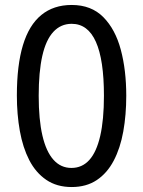

<svg xmlns="http://www.w3.org/2000/svg" viewBox="-20 -744 576 774"><path d="M489 -358Q489 -281 477 -214Q465 -147 438.5 -96.5Q412 -46 370 -18Q328 10 269 10Q209 10 166.5 -19Q124 -48 98 -98.5Q72 -149 60 -216Q48 -283 48 -359Q48 -481 72.5 -562Q97 -643 146.5 -683.5Q196 -724 269 -724Q348 -724 396.5 -675Q445 -626 467 -543.5Q489 -461 489 -358ZM136 -358Q136 -262 151 -197.5Q166 -133 195.5 -100Q225 -67 268 -67Q311 -67 340 -99Q369 -131 384 -196Q399 -261 399 -358Q399 -503 366.5 -575.5Q334 -648 269 -648Q225 -648 195 -615.5Q165 -583 150.5 -518.5Q136 -454 136 -358Z"/></svg>

Font: Noto Sans Display ExtraCondensed
Style: Regular
Weight: 400
Width: 2
Version: Version 2.003